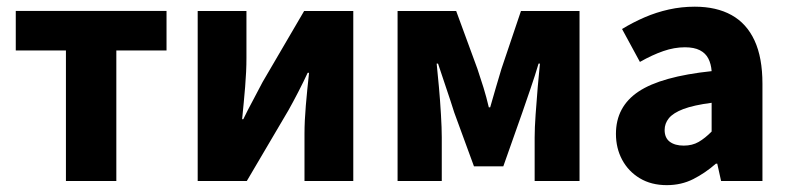

<svg xmlns="http://www.w3.org/2000/svg" viewBox="-20 -528 2302 560"><path d="M172.3 0V-380.8H26V-496.1H465.7V-380.8H319.3V0Z M556.6 0V-496H698.8V-358.4Q698.8 -320.5 695 -274.9Q691.2 -229.3 686.2 -180.3H689.6Q701.9 -206 718.3 -236.3Q734.6 -266.7 745.9 -288.7L867.1 -496H1010.4V0H868.1V-137.6Q868.1 -175.1 872 -220.4Q875.9 -265.8 881.4 -315.7H877.4Q865.5 -289.8 849.7 -259.3Q833.9 -228.8 821.6 -206.9L699.8 0Z M1139.6 0V-496H1310.5L1372.4 -327.4Q1381.8 -299.6 1390.3 -272.2Q1398.7 -244.9 1405.7 -215H1409.7Q1418.2 -244.9 1426.2 -272.2Q1434.2 -299.6 1442.6 -327.4L1499.5 -496H1670.3V0H1539.4V-127.2Q1539.4 -154.4 1542.2 -194.2Q1545.1 -234 1548.4 -274.2Q1551.8 -314.4 1554.8 -342.5H1550.8Q1540.8 -308.5 1527.6 -270.2Q1514.4 -231.9 1503.4 -199.8L1448 -42.9H1362.4L1304.9 -199.8Q1294.9 -231.9 1281.7 -270.5Q1268.6 -309 1257.6 -342.5H1253.6Q1256.6 -314.4 1260.2 -274.2Q1263.8 -234 1266.1 -194.2Q1268.5 -154.4 1268.5 -127.2V0Z M1924.8 12Q1879.5 12 1846.2 -8Q1813 -27.9 1794.7 -61.8Q1776.5 -95.7 1776.5 -137.6Q1776.5 -216.9 1842.5 -261Q1908.5 -305 2055.6 -320.5Q2054 -341.6 2046 -357.2Q2038 -372.9 2021.2 -381.5Q2004.5 -390.1 1977.6 -390.1Q1946.7 -390.1 1914.7 -379Q1882.7 -368 1846.4 -347.4L1794.3 -443.4Q1825.8 -462.6 1860 -477.4Q1894.2 -492.2 1930.8 -500.3Q1967.4 -508.5 2006.4 -508.5Q2069.6 -508.5 2113.7 -484Q2157.8 -459.5 2180.8 -409.7Q2203.8 -360 2203.8 -283.7V0H2083.2L2072 -50.6H2068Q2036.7 -23.2 2001.9 -5.6Q1967.1 12 1924.8 12ZM1974.2 -103.3Q1999.2 -103.3 2017.8 -114.1Q2036.4 -124.9 2055.6 -144.3V-228.2Q2003.1 -221.3 1973.2 -210Q1943.4 -198.6 1930.9 -183.2Q1918.5 -167.8 1918.5 -149Q1918.5 -125.8 1933.6 -114.5Q1948.7 -103.3 1974.2 -103.3Z"/></svg>

Font: Source Sans Variable
Style: Regular
Weight: 200
Designer: Paul D. Hunt
Foundry: Adobe Systems Incorporated
Version: Version 3.006;hotconv 1.0.111;makeotfexe 2.5.65597